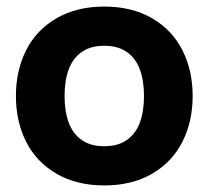

<svg xmlns="http://www.w3.org/2000/svg" viewBox="-20 -552 634 584"><path d="M28.4 -260Q28.4 -338 59.8 -399.7Q91.2 -461.4 152.3 -496.7Q213.4 -532 297.2 -532Q381 -532 442.1 -496.7Q503.2 -461.4 534.6 -399.7Q566 -338 566 -260Q566 -182 534.6 -120.3Q503.2 -58.6 442.1 -23.3Q381 12 297.2 12Q213.4 12 152.3 -23.3Q91.2 -58.6 59.8 -120.3Q28.4 -182 28.4 -260ZM418 -260Q418 -307.2 405.2 -341.3Q392.4 -375.4 365.5 -394.1Q338.6 -412.8 297.2 -412.8Q255.8 -412.8 228.9 -394.1Q202 -375.4 189.2 -341.3Q176.4 -307.2 176.4 -260Q176.4 -212.8 189.2 -178.7Q202 -144.6 228.9 -125.9Q255.8 -107.2 297.2 -107.2Q338.6 -107.2 365.5 -125.9Q392.4 -144.6 405.2 -178.7Q418 -212.8 418 -260Z"/></svg>

Font: Aspekta Variable
Style: Regular
Weight: 400
Designer: Ivo Dolenc
Version: Version 2.100